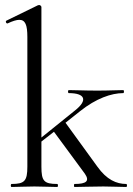

<svg xmlns="http://www.w3.org/2000/svg" viewBox="-20 -745 531 765"><path d="M26 0C50 0 82 -2 117 -2C152 -2 184 0 208 0C212 0 212 -12 208 -12C155 -12 145 -24 145 -81V-181L195 -220L318 -53C338 -24 325 -12 277 -12C274 -12 274 0 277 0C307 0 342 -2 392 -2C427 -2 459 0 483 0C487 0 487 -12 483 -12C444 -12 405 -29 368 -81L241 -256L299 -302C363 -353 424 -374 471 -374C475 -374 475 -386 471 -386C444 -386 418 -384 368 -384C313 -384 286 -386 254 -386C250 -386 250 -374 254 -374C319 -374 331 -346 279 -305L145 -197V-717C145 -721 140 -725 136 -725C135 -725 134 -725 131 -724L6 -663C0 -661 5 -649 11 -652C30 -661 46 -666 57 -666C81 -666 89 -645 89 -598V-81C89 -24 78 -12 26 -12C22 -12 22 0 26 0Z"/></svg>

Font: Cormorant Garamond
Style: Regular
Weight: 400
Designer: Christian Thalmann (Catharsis Fonts)
Foundry: Catharsis Fonts
Version: Version 4.002;Glyphs 3.4 (3410)